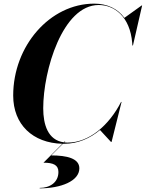

<svg xmlns="http://www.w3.org/2000/svg" viewBox="-20 -780 801 1055"><path d="M332.5 10C407.5 10 474.5 -19.5 529.5 -65.5L590 0H593L648 -220H645V-219.5C580 -92.5 470.5 3.5 351.5 3.5C345 3.5 339 3 333 2.5L339 -3.5H336L330.5 2C243.5 -10 217.5 -95 217.5 -185C217.5 -392 323.5 -752.5 522.5 -752.5C607.5 -752.5 694.5 -690 706.5 -544L707.5 -530H710.5L761 -750H758.5L663.5 -682C627 -732 570 -760 497.5 -760C254.5 -760 52.5 -528 52.5 -255C52.5 -95.5 160 6 322.5 10L219 114C274 114 301 127 301 165C301 221.5 255 252.5 198 252.5V255C314.5 255 416 215 416 145C416 90 347 74 261.5 74L325.5 10C327.5 10 330 10 332.5 10Z"/></svg>

Font: Bodoni* 72pt
Style: Bold Italic
Weight: 700
Italic angle: -13°
Version: Version 2.3